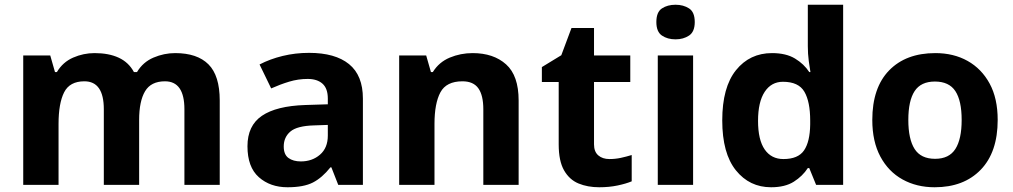

<svg xmlns="http://www.w3.org/2000/svg" viewBox="-20 -780 4274 810"><path d="M719 -556Q812 -556 859.5 -508.5Q907 -461 907 -356V0H758V-319Q758 -437 676 -437Q617 -437 592 -395Q567 -353 567 -274V0H418V-319Q418 -437 336 -437Q274 -437 250.5 -390.5Q227 -344 227 -257V0H78V-546H192L212 -476H220Q245 -518 288.5 -537Q332 -556 379 -556Q439 -556 481 -536.5Q523 -517 545 -476H558Q583 -518 627.5 -537Q672 -556 719 -556Z M1284 -557Q1394 -557 1452.5 -509.5Q1511 -462 1511 -364V0H1407L1378 -74H1374Q1339 -30 1300 -10Q1261 10 1193 10Q1120 10 1072 -32.5Q1024 -75 1024 -163Q1024 -250 1085 -291.5Q1146 -333 1268 -337L1363 -340V-364Q1363 -407 1340.5 -427Q1318 -447 1278 -447Q1238 -447 1200 -435.5Q1162 -424 1124 -407L1075 -508Q1119 -531 1172.5 -544Q1226 -557 1284 -557ZM1305 -251Q1233 -249 1205 -225Q1177 -201 1177 -162Q1177 -128 1197 -113.5Q1217 -99 1249 -99Q1297 -99 1330 -127.5Q1363 -156 1363 -208V-253Z M1974 -556Q2062 -556 2115 -508.5Q2168 -461 2168 -356V0H2019V-319Q2019 -378 1998 -407.5Q1977 -437 1931 -437Q1863 -437 1838 -390.5Q1813 -344 1813 -257V0H1664V-546H1778L1798 -476H1806Q1832 -518 1877.5 -537Q1923 -556 1974 -556Z M2551 -109Q2576 -109 2599 -114Q2622 -119 2645 -126V-15Q2621 -5 2585.5 2.5Q2550 10 2508 10Q2459 10 2420.5 -6Q2382 -22 2359.5 -61.5Q2337 -101 2337 -171V-434H2266V-497L2348 -547L2391 -662H2486V-546H2639V-434H2486V-171Q2486 -140 2504 -124.5Q2522 -109 2551 -109Z M2830 -760Q2863 -760 2887 -744.5Q2911 -729 2911 -687Q2911 -646 2887 -630Q2863 -614 2830 -614Q2796 -614 2772.5 -630Q2749 -646 2749 -687Q2749 -729 2772.5 -744.5Q2796 -760 2830 -760ZM2904 -546V0H2755V-546Z M3233 10Q3142 10 3084.5 -61.5Q3027 -133 3027 -272Q3027 -412 3085 -484Q3143 -556 3237 -556Q3296 -556 3334 -533Q3372 -510 3394 -476H3399Q3396 -492 3392 -522.5Q3388 -553 3388 -585V-760H3537V0H3423L3394 -71H3388Q3366 -37 3329 -13.5Q3292 10 3233 10ZM3285 -109Q3347 -109 3372 -145.5Q3397 -182 3398 -255V-271Q3398 -351 3373.5 -393Q3349 -435 3283 -435Q3234 -435 3206 -392.5Q3178 -350 3178 -270Q3178 -190 3206 -149.5Q3234 -109 3285 -109Z M4189 -274Q4189 -138 4117.5 -64Q4046 10 3923 10Q3847 10 3787.5 -23Q3728 -56 3694 -119.5Q3660 -183 3660 -274Q3660 -410 3731 -483Q3802 -556 3926 -556Q4003 -556 4062 -523Q4121 -490 4155 -427.5Q4189 -365 4189 -274ZM3812 -274Q3812 -193 3838.5 -151.5Q3865 -110 3925 -110Q3984 -110 4010.5 -151.5Q4037 -193 4037 -274Q4037 -355 4010.5 -395.5Q3984 -436 3924 -436Q3865 -436 3838.5 -395.5Q3812 -355 3812 -274Z"/></svg>

Font: Noto Sans Gujarati UI
Style: Bold
Weight: 700
Designer: Jelle Bosma - Monotype Design Team, Universal Thirst
Foundry: Monotype Imaging Inc.
Version: Version 2.106; ttfautohint (v1.8.4.7-5d5b)